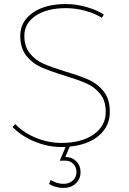

<svg xmlns="http://www.w3.org/2000/svg" viewBox="-20 -719 633 939"><path d="M299.8 -369.1Q371.6 -348.1 414.8 -328.6Q458 -309.1 487.5 -271.5Q517.1 -233.9 517.1 -171.9Q517.1 -102.1 464.6 -56.6Q412.1 -11.2 320.8 -2L299.8 48.8Q332 48.8 353 69.8Q374 90.8 374 122.1Q374 156.2 350.6 178.2Q327.1 200.2 290 200.2Q272 200.2 252 194.6Q231.9 189 220.2 180.2L228 161.1Q239.3 168.9 256.6 174.6Q273.9 180.2 290 180.2Q317.9 180.2 335.9 164.1Q354 147.9 354 122.1Q354 99.1 339.1 83Q324.2 66.9 300.8 66.9H272L300.8 0H279.8Q213.9 0 149.4 -26.6Q85 -53.2 41 -98.1L55.2 -111.8Q95.2 -69.8 156 -44.9Q216.8 -20 279.8 -20Q378.9 -20 438 -61.5Q497.1 -103 497.1 -171.9Q497.1 -227.1 469.5 -260.5Q441.9 -293.9 401.9 -311.5Q361.8 -329.1 293 -350.1Q221.2 -372.1 179.2 -391.1Q137.2 -410.2 108.2 -447Q79.1 -483.9 79.1 -543.9Q79.1 -613.8 140.1 -656.5Q201.2 -699.2 301.8 -699.2Q350.6 -699.2 401.4 -685.1Q452.1 -670.9 487.8 -647.9L478 -631.8Q443.8 -653.8 396.5 -666.5Q349.1 -679.2 301.8 -679.2Q210 -679.2 154.5 -642.1Q99.1 -605 99.1 -543.9Q99.1 -491.2 126 -458Q152.8 -424.8 192.4 -407.5Q231.9 -390.1 299.8 -369.1Z"/></svg>

Font: Montserrat
Style: Thin
Weight: 250
Designer: Julieta Ulanovsky
Foundry: Julieta Ulanovsky
Version: Version 1.000;PS 002.000;hotconv 1.0.70;makeotf.lib2.5.58329